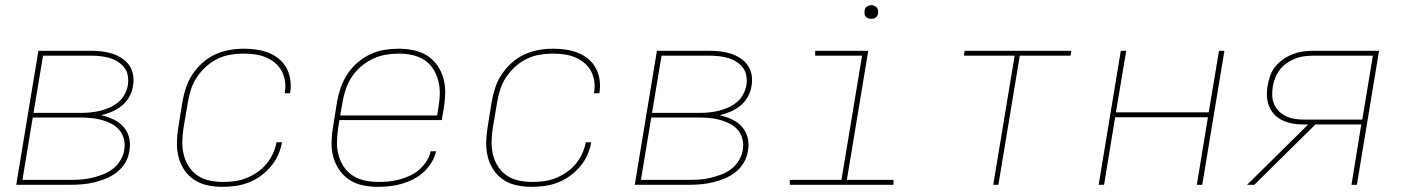

<svg xmlns="http://www.w3.org/2000/svg" viewBox="-20 -717 5440 745"><path d="M43 0 129 -520H333Q354 -520 375.5 -517.5Q397 -515 416.5 -508.5Q436 -502 453 -491Q470 -480 481.5 -463.5Q493 -447 496.5 -426Q500 -405 496 -383Q493 -362 482 -342Q471 -322 453.5 -307.5Q436 -293 415 -284Q394 -275 373 -270Q398 -264 420.5 -253.5Q443 -243 459 -225Q475 -207 481 -182.5Q487 -158 482 -131Q479 -108 466.5 -86.5Q454 -65 434.5 -49.5Q415 -34 392 -24.5Q369 -15 346 -9.5Q323 -4 300 -2Q277 0 254 0ZM110 -279H297Q315 -279 333.5 -281Q352 -283 370 -287.5Q388 -292 406 -300Q424 -308 439 -320.5Q454 -333 463.5 -350.5Q473 -368 476 -386Q479 -404 476 -422.5Q473 -441 462.5 -454.5Q452 -468 437 -477.5Q422 -487 405 -492Q388 -497 369.5 -499Q351 -501 333 -501H147ZM67 -19H254Q274 -19 295 -20.5Q316 -22 337 -27Q358 -32 379 -40Q400 -48 417.5 -61.5Q435 -75 447 -94.5Q459 -114 462 -135Q466 -156 461 -176.5Q456 -197 443.5 -212Q431 -227 413 -236.5Q395 -246 375 -251.5Q355 -257 334.5 -259Q314 -261 292 -261H107Z M843 8Q813 8 785 2Q757 -4 734 -19Q711 -34 695.5 -57Q680 -80 673 -107.5Q666 -135 666.5 -164.5Q667 -194 672 -223L688 -323Q693 -351 702 -378Q711 -405 727.5 -429.5Q744 -454 766.5 -474Q789 -494 815.5 -506Q842 -518 870 -523Q898 -528 926 -528Q951 -528 975.5 -524.5Q1000 -521 1022.5 -512Q1045 -503 1063 -488Q1081 -473 1092 -452.5Q1103 -432 1106.5 -407.5Q1110 -383 1106 -357L1105 -355H1084L1085 -357Q1089 -380 1086 -401.5Q1083 -423 1073 -441.5Q1063 -460 1046.5 -473.5Q1030 -487 1010.5 -495Q991 -503 969 -506Q947 -509 924 -509Q899 -509 873 -504.5Q847 -500 823.5 -488.5Q800 -477 779.5 -458.5Q759 -440 744 -417.5Q729 -395 721 -370Q713 -345 709 -320L692 -220Q688 -194 687.5 -167.5Q687 -141 693 -116.5Q699 -92 712.5 -71Q726 -50 746.5 -36Q767 -22 793 -16.5Q819 -11 845 -11Q868 -11 890.5 -14Q913 -17 935 -25.5Q957 -34 977.5 -48Q998 -62 1013.5 -80.5Q1029 -99 1039 -121Q1049 -143 1053 -165H1074Q1070 -140 1059 -115.5Q1048 -91 1030.5 -70.5Q1013 -50 991 -34Q969 -18 944 -8.5Q919 1 893.5 4.5Q868 8 843 8Z M1446 8Q1417 8 1388 2Q1359 -4 1336 -19Q1313 -34 1297 -57Q1281 -80 1273.5 -107Q1266 -134 1266.5 -164Q1267 -194 1272 -223L1288 -323Q1293 -351 1302.5 -378Q1312 -405 1328 -429.5Q1344 -454 1367 -474Q1390 -494 1417 -506.5Q1444 -519 1472 -523.5Q1500 -528 1527 -528Q1557 -528 1585.5 -522Q1614 -516 1637.5 -501Q1661 -486 1677 -463Q1693 -440 1700.5 -413Q1708 -386 1707.5 -356Q1707 -326 1702 -297L1694 -251H1297L1292 -220Q1288 -193 1287.5 -166.5Q1287 -140 1293.5 -115.5Q1300 -91 1314 -70Q1328 -49 1349 -35.5Q1370 -22 1396 -16.5Q1422 -11 1449 -11Q1469 -11 1489 -13Q1509 -15 1529.5 -20.5Q1550 -26 1570 -35Q1590 -44 1606.5 -58.5Q1623 -73 1635 -91.5Q1647 -110 1651 -130H1672Q1667 -107 1654 -86Q1641 -65 1623 -48.5Q1605 -32 1583 -21Q1561 -10 1538 -3.5Q1515 3 1492 5.5Q1469 8 1446 8ZM1300 -269H1676L1681 -300Q1686 -326 1686.5 -353Q1687 -380 1680.5 -404.5Q1674 -429 1660.5 -450Q1647 -471 1626 -484.5Q1605 -498 1579.5 -503.5Q1554 -509 1527 -509Q1502 -509 1476 -504.5Q1450 -500 1426 -488.5Q1402 -477 1381 -459Q1360 -441 1345 -418.5Q1330 -396 1321.5 -370.5Q1313 -345 1309 -320Z M2043 8Q2013 8 1985 2Q1957 -4 1934 -19Q1911 -34 1895.5 -57Q1880 -80 1873 -107.5Q1866 -135 1866.5 -164.5Q1867 -194 1872 -223L1888 -323Q1893 -351 1902 -378Q1911 -405 1927.5 -429.5Q1944 -454 1966.5 -474Q1989 -494 2015.5 -506Q2042 -518 2070 -523Q2098 -528 2126 -528Q2151 -528 2175.5 -524.5Q2200 -521 2222.5 -512Q2245 -503 2263 -488Q2281 -473 2292 -452.5Q2303 -432 2306.5 -407.5Q2310 -383 2306 -357L2305 -355H2284L2285 -357Q2289 -380 2286 -401.5Q2283 -423 2273 -441.5Q2263 -460 2246.5 -473.5Q2230 -487 2210.5 -495Q2191 -503 2169 -506Q2147 -509 2124 -509Q2099 -509 2073 -504.5Q2047 -500 2023.5 -488.5Q2000 -477 1979.5 -458.5Q1959 -440 1944 -417.5Q1929 -395 1921 -370Q1913 -345 1909 -320L1892 -220Q1888 -194 1887.5 -167.5Q1887 -141 1893 -116.5Q1899 -92 1912.5 -71Q1926 -50 1946.5 -36Q1967 -22 1993 -16.5Q2019 -11 2045 -11Q2068 -11 2090.5 -14Q2113 -17 2135 -25.5Q2157 -34 2177.5 -48Q2198 -62 2213.5 -80.5Q2229 -99 2239 -121Q2249 -143 2253 -165H2274Q2270 -140 2259 -115.5Q2248 -91 2230.5 -70.5Q2213 -50 2191 -34Q2169 -18 2144 -8.5Q2119 1 2093.5 4.5Q2068 8 2043 8Z M2443 0 2529 -520H2733Q2754 -520 2775.5 -517.5Q2797 -515 2816.5 -508.5Q2836 -502 2853 -491Q2870 -480 2881.5 -463.5Q2893 -447 2896.5 -426Q2900 -405 2896 -383Q2893 -362 2882 -342Q2871 -322 2853.5 -307.5Q2836 -293 2815 -284Q2794 -275 2773 -270Q2798 -264 2820.5 -253.5Q2843 -243 2859 -225Q2875 -207 2881 -182.5Q2887 -158 2882 -131Q2879 -108 2866.5 -86.5Q2854 -65 2834.5 -49.5Q2815 -34 2792 -24.5Q2769 -15 2746 -9.5Q2723 -4 2700 -2Q2677 0 2654 0ZM2510 -279H2697Q2715 -279 2733.5 -281Q2752 -283 2770 -287.5Q2788 -292 2806 -300Q2824 -308 2839 -320.5Q2854 -333 2863.5 -350.5Q2873 -368 2876 -386Q2879 -404 2876 -422.5Q2873 -441 2862.5 -454.5Q2852 -468 2837 -477.5Q2822 -487 2805 -492Q2788 -497 2769.5 -499Q2751 -501 2733 -501H2547ZM2467 -19H2654Q2674 -19 2695 -20.5Q2716 -22 2737 -27Q2758 -32 2779 -40Q2800 -48 2817.5 -61.5Q2835 -75 2847 -94.5Q2859 -114 2862 -135Q2866 -156 2861 -176.5Q2856 -197 2843.5 -212Q2831 -227 2813 -236.5Q2795 -246 2775 -251.5Q2755 -257 2734.5 -259Q2714 -261 2692 -261H2507Z M3447 0H3045L3044 -19H3245L3325 -501H3143V-520H3349L3266 -19H3447ZM3360 -644Q3354 -644 3348.5 -646Q3343 -648 3339 -652.5Q3335 -657 3334.5 -663.5Q3334 -670 3335 -676Q3335 -681 3337.5 -685Q3340 -689 3344 -691.5Q3348 -694 3352 -695.5Q3356 -697 3361 -697Q3367 -697 3372.5 -694.5Q3378 -692 3382 -687.5Q3386 -683 3387 -676.5Q3388 -670 3387 -664Q3386 -659 3383.5 -655Q3381 -651 3377.5 -648.5Q3374 -646 3369.5 -645Q3365 -644 3360 -644Z M3834 0 3917 -501H3720L3723 -520H4137L4134 -501H3937L3854 0Z M4243 0 4329 -520H4350L4310 -281H4670L4710 -520H4731L4645 0H4624L4667 -262H4307L4264 0Z M4819 0 5056 -234H5037Q5016 -234 4996 -237.5Q4976 -241 4957.5 -249.5Q4939 -258 4925.5 -272Q4912 -286 4904.5 -304.5Q4897 -323 4896 -344Q4895 -365 4899 -386Q4902 -405 4909 -424.5Q4916 -444 4930 -460.5Q4944 -477 4962 -489Q4980 -501 4999 -508Q5018 -515 5038 -517.5Q5058 -520 5078 -520H5331L5245 0H5224L5262 -234H5084L4847 0ZM5266 -253 5307 -501H5078Q5061 -501 5043 -499Q5025 -497 5008 -490.5Q4991 -484 4975 -473.5Q4959 -463 4947.5 -448.5Q4936 -434 4929 -417Q4922 -400 4919 -383Q4916 -365 4916.5 -347Q4917 -329 4923.5 -313.5Q4930 -298 4942 -286Q4954 -274 4969.5 -266.5Q4985 -259 5002.5 -256Q5020 -253 5038 -253Z"/></svg>

Font: Iosevka Thin Extended Oblique
Style: Regular
Weight: 100
Width: 7
Italic angle: -9°
Monospace: yes
Designer: Belleve Invis
Foundry: Belleve Invis
Version: Version 32.5.0; ttfautohint (v1.8.4)